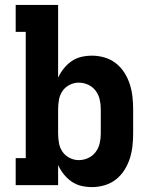

<svg xmlns="http://www.w3.org/2000/svg" viewBox="-20 -755 640 783"><path d="M355 8Q333 8 311.5 3Q290 -2 272 -14.5Q254 -27 240 -44.5Q226 -62 217 -82V0H44V-110H85V-625H44V-735H217V-438Q226 -458 240 -475.5Q254 -493 272 -505.5Q290 -518 311.5 -523Q333 -528 355 -528Q381 -528 406.5 -520.5Q432 -513 452.5 -497Q473 -481 487 -459Q501 -437 509 -412.5Q517 -388 520 -362Q523 -336 523 -310V-210Q523 -184 520 -158Q517 -132 509 -107.5Q501 -83 487 -61Q473 -39 452.5 -23Q432 -7 406.5 0.5Q381 8 355 8ZM301 -102Q321 -102 339.5 -110.5Q358 -119 370 -135Q382 -151 386.5 -170.5Q391 -190 391 -210V-310Q391 -330 386.5 -349.5Q382 -369 370 -385Q358 -401 339.5 -409.5Q321 -418 301 -418Q282 -418 264 -409Q246 -400 235 -384Q224 -368 220.5 -348.5Q217 -329 217 -310V-210Q217 -191 220.5 -171.5Q224 -152 235 -136Q246 -120 264 -111Q282 -102 301 -102Z"/></svg>

Font: Iosevka Etoile Extrabold
Style: Regular
Weight: 800
Designer: Belleve Invis
Foundry: Belleve Invis
Version: Version 22.1.2; ttfautohint (v1.8.4)